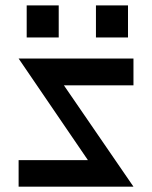

<svg xmlns="http://www.w3.org/2000/svg" viewBox="-20 -700 570 720"><path d="M480.5 -480.5Q480.5 -446.3 480.5 -379.9Q393.6 -379.9 219.7 -379.9Q306.6 -252.9 480.5 0Q336.9 0 49.8 0Q49.8 -33.2 49.8 -99.6Q136.7 -99.6 309.6 -99.6Q223.6 -226.6 49.8 -480.5Q193.4 -480.5 480.5 -480.5ZM80.1 -679.7Q110.4 -679.7 200.2 -679.7Q200.2 -650.4 200.2 -559.6Q169.9 -559.6 80.1 -559.6Q80.1 -589.8 80.1 -679.7ZM339.8 -679.7Q370.1 -679.7 460 -679.7Q460 -650.4 460 -559.6Q429.7 -559.6 339.8 -559.6Q339.8 -589.8 339.8 -679.7Z"/></svg>

Font: Alibu-Mazigh Belqasem 1
Style: Bold
Weight: 400
Designer: Mazigh Mubarik Belqasem
Version: Version 1.0